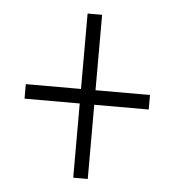

<svg xmlns="http://www.w3.org/2000/svg" viewBox="-41 -624 493 540"><g transform="rotate(5 205.5 -353.5)"><path d="M226.1 -372.1H379.9V-331.1H226.1V-121.6H185.1V-331.1H29.3V-372.1H185.1V-585H226.1Z"/></g></svg>

Font: Open Sans Condensed Light
Style: Regular
Weight: 300
Width: 3
Designer: Monotype Design Team
Foundry: Monotype Imaging Inc.
Version: Version 3.003; ttfautohint (v1.8.4)